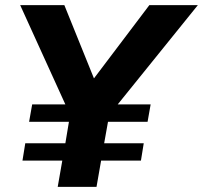

<svg xmlns="http://www.w3.org/2000/svg" viewBox="-20 -732 795 752"><path d="M532 -103H376L358 0H206L224 -103H68L79 -171H236L250 -255H94L106 -323H236L59 -712H232L348 -425L565 -712H755L441 -323H570L558 -255H403L388 -171H543Z"/></svg>

Font: Creato Display ExtraBold
Style: Italic
Weight: 800
Italic angle: -10°
Version: Version 1.000